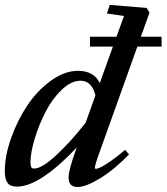

<svg xmlns="http://www.w3.org/2000/svg" viewBox="-20 -745 675 778"><path d="M48.8 11.2Q21 11.2 10.3 -4.4Q-0.5 -20 -0.5 -51.3Q-0.5 -113.3 24.9 -185.1Q50.3 -256.8 90.3 -317.1Q130.4 -377.4 185.8 -417.7Q241.2 -458 295.9 -458Q360.8 -458 384.3 -408.2L437.5 -556.2H344.7V-596.2H452.1L482.4 -680.2L413.1 -690.4L424.8 -725.1L574.2 -712.9L585.9 -693.8L550.8 -596.2H634.8V-556.2H536.6L387.7 -140.1Q364.3 -76.7 364.3 -64.9Q364.3 -61 369.1 -61Q375 -61 387.9 -67.1Q400.9 -73.2 428 -91.8Q455.1 -110.4 486.8 -137.7L502.9 -119.1Q441.4 -56.2 384.5 -21.7Q327.6 12.7 294.4 12.7Q257.8 12.7 257.8 -25.4Q257.8 -56.2 288.6 -140.6L291 -147.5Q221.7 -73.2 159.2 -31Q96.7 11.2 48.8 11.2ZM103.5 -86.4Q103.5 -74.2 106.4 -68.1Q109.4 -62 118.7 -62Q150.4 -62 210.7 -118.7Q271 -175.3 327.1 -248L366.7 -358.4Q352.1 -418 306.2 -418Q268.6 -418 230 -381.1Q191.4 -344.2 164.6 -291.7Q137.7 -239.3 120.6 -182.9Q103.5 -126.5 103.5 -86.4Z"/></svg>

Font: Elstob 8pt SemiBold
Style: Italic
Weight: 600
Italic angle: -20°
Designer: Peter S. Baker
Version: Version 1.015